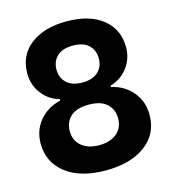

<svg xmlns="http://www.w3.org/2000/svg" viewBox="-110 -819 826 920"><g transform="rotate(-15 303.0 -359.5)"><path d="M303 10Q177 10 105 -46Q33 -102 33 -195Q33 -260 72.5 -307.5Q112 -355 177 -370V-377Q124 -392 91 -435.5Q58 -479 58 -536Q58 -626 125 -677.5Q192 -729 303 -729Q418 -729 483 -676.5Q548 -624 548 -536Q548 -479 515 -435.5Q482 -392 429 -377V-370Q494 -355 533.5 -307.5Q573 -260 573 -195Q573 -99 499.5 -44.5Q426 10 303 10ZM423 -216Q423 -261 393 -288.5Q363 -316 303 -316Q243 -316 213 -288.5Q183 -261 183 -216Q183 -170 215.5 -142.5Q248 -115 303 -115Q358 -115 390.5 -142.5Q423 -170 423 -216ZM408 -518Q408 -558 381.5 -583.5Q355 -609 303 -609Q251 -609 224.5 -583.5Q198 -558 198 -518Q198 -477 225 -451.5Q252 -426 303 -426Q354 -426 381 -451.5Q408 -477 408 -518Z"/></g></svg>

Font: Mona Sans
Style: Bold
Weight: 700
Designer: Deni Anggara
Foundry: GitHub
Version: Version 2.000;Glyphs 3.2.3 (3260)